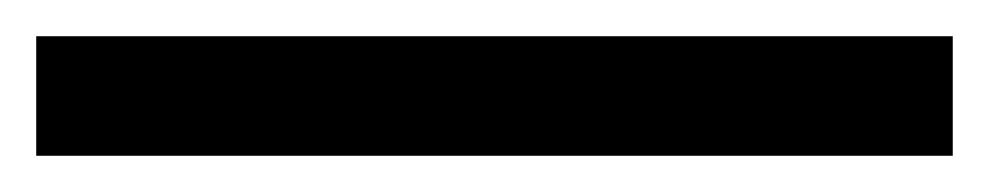

<svg xmlns="http://www.w3.org/2000/svg" viewBox="-23 -846 546 106"><path d="M503 -760V-826H-3V-760Z"/></svg>

Font: Noto Sans Gurmukhi UI
Style: Regular
Weight: 400
Designer: Jelle Bosma - Monotype Design Team
Foundry: Monotype Imaging Inc.
Version: Version 2.004